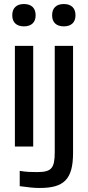

<svg xmlns="http://www.w3.org/2000/svg" viewBox="-20 -728 436 954"><path d="M54 -500V0H145V-500ZM41 -651C41 -618 61 -597 99 -597C137 -597 157 -618 157 -651V-653C157 -687 137 -708 99 -708C61 -708 41 -687 41 -653ZM78 197C123 203 147 206 177 206C296 206 343 165 343 32V-500H252V28C252 109 235 127 165 127C139 127 113 127 78 121ZM239 -651C239 -618 259 -597 297 -597C335 -597 355 -618 355 -651V-653C355 -687 335 -708 297 -708C259 -708 239 -687 239 -653Z"/></svg>

Font: LT Wave Alt
Style: Regular
Weight: 400
Designer: Daniel Lyons
Version: Version 2.5 (Glyphs App)